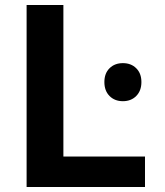

<svg xmlns="http://www.w3.org/2000/svg" viewBox="-20 -750 660 770"><path d="M398.6 -420.9Q398.6 -455.8 419.2 -476.2Q439.9 -496.8 472.8 -496.8Q505.8 -496.8 526.4 -476.2Q547.1 -455.8 547.1 -420.9Q547.1 -386 526.4 -365.1Q505.8 -344.2 472.8 -344.2Q439.9 -344.2 419.2 -365.1Q398.6 -386 398.6 -420.9ZM86.7 0V-730H234.2V0ZM561.5 0H159.8V-122.1H561.5Z"/></svg>

Font: Monaspace Neon Var
Style: Regular
Weight: 400
Designer: Riley Cran and the Lettermatic Team
Version: Version 1.000 (Monaspace Neon Var)